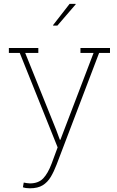

<svg xmlns="http://www.w3.org/2000/svg" viewBox="-20 -782 619 1015"><path d="M138.2 213.4Q115.7 213.4 101.1 208L105.5 183.1Q110.8 184.6 121.6 186Q132.3 187.5 138.2 187.5Q183.1 187.5 208.3 161.1Q233.4 134.8 252.9 83L284.7 -2.9L84.5 -502H26.9V-528.3H182.6V-502H113.3L276.9 -95.7L296.4 -43H299.3L474.6 -502H405.3V-528.3H561.5V-502H503.9L279.3 87.9Q265.1 125 248.3 153.3Q231.4 181.6 205.6 197.5Q179.7 213.4 138.2 213.4ZM260.3 -648.9 348.1 -761.7H379.4L380.4 -759.3L283.2 -646.5H261.2Z"/></svg>

Font: Roboto Slab Thin
Style: Regular
Weight: 100
Designer: Google
Version: Version 2.000; ttfautohint (v1.8.1.43-b0c9)